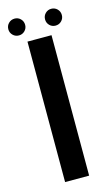

<svg xmlns="http://www.w3.org/2000/svg" viewBox="-121 -740 457 783"><g transform="rotate(-15 108.0 -348.5)"><path d="M52.4 0H153.9V-593H52.4ZM25.9 -626.3Q40.4 -626.3 50.7 -636.6Q61 -646.9 61 -661.7Q61 -676.7 50.7 -687Q40.4 -697.3 25.9 -697.3Q10.7 -697.3 0.4 -687Q-10 -676.7 -10 -661.7Q-10 -646.9 0.4 -636.6Q10.7 -626.3 25.9 -626.3ZM180.2 -626.3Q195.4 -626.3 205.6 -636.6Q215.9 -646.9 215.9 -661.7Q215.9 -676.7 205.6 -687Q195.4 -697.3 180.2 -697.3Q165.7 -697.3 155.4 -687Q145.1 -676.7 145.1 -661.7Q145.1 -646.9 155.3 -636.6Q165.5 -626.3 180.2 -626.3Z"/></g></svg>

Font: Anybody Thin
Style: Regular
Weight: 100
Designer: Tyler Finck
Foundry: Etcetera Type Company
Version: Version 1.114;gftools[0.9.25]